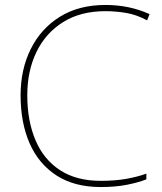

<svg xmlns="http://www.w3.org/2000/svg" viewBox="-20 -744 654 774"><path d="M405 -699Q305 -699 234.5 -655Q164 -611 127 -534.5Q90 -458 90 -360Q90 -257 123 -179Q156 -101 222 -58Q288 -15 386 -15Q444 -15 489 -23Q534 -31 570 -44V-21Q537 -8 491 1Q445 10 386 10Q280 10 208 -36.5Q136 -83 99.5 -166Q63 -249 63 -360Q63 -464 104 -546.5Q145 -629 221.5 -676.5Q298 -724 405 -724Q502 -724 583 -687L573 -662Q530 -685 488 -692Q446 -699 405 -699Z"/></svg>

Font: Noto Sans Bengali Thin
Style: Regular
Weight: 100
Designer: Jelle Bosma - Monotype Design Team
Foundry: Monotype Imaging Inc.
Version: Version 2.003; ttfautohint (v1.8.4.7-5d5b)